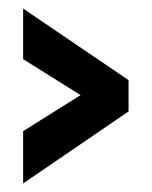

<svg xmlns="http://www.w3.org/2000/svg" viewBox="-20 -553 354 448"><path d="M34 -125V-247L168 -331L34 -415V-533L280 -366V-293Z"/></svg>

Font: Alumni Sans ExtraBold
Style: Regular
Weight: 800
Designer: Robert E. Leuschke
Foundry: Robert E. Leuschke
Version: Version 1.018